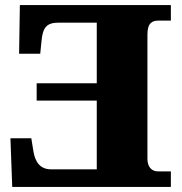

<svg xmlns="http://www.w3.org/2000/svg" viewBox="-20 -734 715 754"><path d="M651 -61H600C573 -61 559 -82 559 -110V-599C559 -646 580 -653 602 -653H651V-714H58L55 -523H138L143 -573C148 -626 163 -645 210 -645H360V-407H124V-339H360V-69H181C138 -69 118 -97 111 -141L103 -191H21L28 0H651Z"/></svg>

Font: UArctic Serif Black
Style: Regular
Weight: 900
Designer: Customization by Puisto advertising & original work Monotype Design Team
Foundry: Monotype Imaging Inc.
Version: Version 2.004